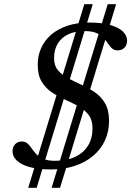

<svg xmlns="http://www.w3.org/2000/svg" viewBox="-20 -793 623 911"><path d="M225 98 491 -773H531L265 98ZM114 98 380 -773H420L154 98ZM241 -30Q297.5 -30 337.2 -49Q377 -68 398 -102.5Q419 -137 419 -184.5Q419 -224 400 -248.5Q381 -273 351.5 -289.2Q322 -305.5 288.8 -320.2Q255.5 -335 226 -354.8Q196.5 -374.5 177.8 -405.5Q159 -436.5 159 -486Q159 -528.5 175.2 -565Q191.5 -601.5 223.2 -628.8Q255 -656 300.5 -671Q346 -686 405 -686Q465.5 -686 505 -674Q544.5 -662 563.8 -642.8Q583 -623.5 583 -601.5Q583 -579 570.5 -566.5Q558 -554 538.5 -554Q522 -554 511.8 -563.2Q501.5 -572.5 492.2 -586.2Q483 -600 470.8 -613.5Q458.5 -627 437.5 -636.2Q416.5 -645.5 382 -645.5Q335 -645.5 302.8 -629.8Q270.5 -614 253.5 -585.2Q236.5 -556.5 236.5 -517Q236.5 -481.5 255.5 -459.2Q274.5 -437 304.2 -421.2Q334 -405.5 367.2 -390.5Q400.5 -375.5 430.2 -355Q460 -334.5 478.8 -302.2Q497.5 -270 497.5 -219.5Q497.5 -169 478 -126.8Q458.5 -84.5 422.2 -53.8Q386 -23 335.2 -6Q284.5 11 222 11Q159.5 11 119 -0.8Q78.5 -12.5 59 -32Q39.5 -51.5 39.5 -74Q39.5 -89 45.2 -99.5Q51 -110 60.8 -115.8Q70.5 -121.5 83.5 -121.5Q100 -121.5 110.5 -112.2Q121 -103 130 -89.5Q139 -76 151.8 -62.2Q164.5 -48.5 185.5 -39.2Q206.5 -30 241 -30Z"/></svg>

Font: Newsreader 24pt Medium
Style: Italic
Weight: 500
Italic angle: -17°
Designer: Hugues Gentile
Foundry: Production Type
Version: Version 1.003